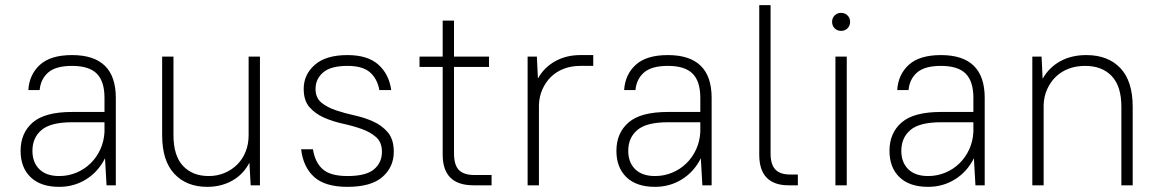

<svg xmlns="http://www.w3.org/2000/svg" viewBox="-20 -720 4511 746"><path d="M210 6Q138 6 99 -31.5Q60 -69 60 -134Q60 -203 107 -244Q154 -285 260 -285H386V-340Q386 -404 356 -434Q326 -464 260 -464Q197 -464 167.5 -438.5Q138 -413 134 -370H90Q94 -431 135.5 -468.5Q177 -506 260 -506Q430 -506 430 -340V0H394L388 -105Q362 -53 315 -23.5Q268 6 210 6ZM210 -36Q245 -36 276.5 -49Q308 -62 332 -85.5Q356 -109 370 -140Q384 -171 386 -207V-245H260Q177 -245 141.5 -215Q106 -185 106 -134Q106 -89 133 -62.5Q160 -36 210 -36Z M785 6Q705 6 657.5 -44.5Q610 -95 610 -195V-500H654V-195Q654 -115 691 -75.5Q728 -36 791 -36Q824 -36 852.5 -48Q881 -60 902 -81Q923 -102 934.5 -131Q946 -160 946 -195V-500H990V0H954L949 -88Q926 -43 883 -18.5Q840 6 785 6Z M1330 6Q1243 6 1200.5 -32.5Q1158 -71 1150 -140H1196Q1204 -89 1234 -62.5Q1264 -36 1330 -36Q1402 -36 1433 -62Q1464 -88 1464 -130Q1464 -167 1441.5 -187Q1419 -207 1385 -219Q1351 -231 1312 -239.5Q1273 -248 1239 -263Q1205 -278 1182.5 -303.5Q1160 -329 1160 -375Q1160 -430 1203 -468Q1246 -506 1330 -506Q1409 -506 1450.5 -468.5Q1492 -431 1500 -370H1454Q1446 -414 1417.5 -439Q1389 -464 1330 -464Q1265 -464 1235.5 -438.5Q1206 -413 1206 -375Q1206 -340 1228.5 -321.5Q1251 -303 1285 -291.5Q1319 -280 1358 -271.5Q1397 -263 1431 -247.5Q1465 -232 1487.5 -205Q1510 -178 1510 -130Q1510 -71 1466 -32.5Q1422 6 1330 6Z M1610 -500H1700V-640H1744V-500H1880V-460H1744V-124Q1744 -79 1763 -59.5Q1782 -40 1824 -40H1890V0H1820Q1700 0 1700 -119V-460H1610Z M2030 -500H2066L2070 -415Q2094 -458 2137 -482Q2180 -506 2235 -506H2285V-464H2235Q2200 -464 2171 -453Q2142 -442 2121 -421.5Q2100 -401 2087.5 -373Q2075 -345 2074 -312V0H2030Z M2525 6Q2453 6 2414 -31.5Q2375 -69 2375 -134Q2375 -203 2422 -244Q2469 -285 2575 -285H2701V-340Q2701 -404 2671 -434Q2641 -464 2575 -464Q2512 -464 2482.5 -438.5Q2453 -413 2449 -370H2405Q2409 -431 2450.5 -468.5Q2492 -506 2575 -506Q2745 -506 2745 -340V0H2709L2703 -105Q2677 -53 2630 -23.5Q2583 6 2525 6ZM2525 -36Q2560 -36 2591.5 -49Q2623 -62 2647 -85.5Q2671 -109 2685 -140Q2699 -171 2701 -207V-245H2575Q2492 -245 2456.5 -215Q2421 -185 2421 -134Q2421 -89 2448 -62.5Q2475 -36 2525 -36Z M3044 0Q2988 0 2959 -29.5Q2930 -59 2930 -119V-700H2974V-124Q2974 -81 2992.5 -61.5Q3011 -42 3049 -42H3080V0H3044Z M3226 -500H3270V0H3226ZM3248 -600Q3233 -600 3223 -610Q3213 -620 3213 -635Q3213 -650 3223 -660Q3233 -670 3248 -670Q3263 -670 3273 -660Q3283 -650 3283 -635Q3283 -620 3273 -610Q3263 -600 3248 -600Z M3586 6Q3514 6 3475 -31.5Q3436 -69 3436 -134Q3436 -203 3483 -244Q3530 -285 3636 -285H3762V-340Q3762 -404 3732 -434Q3702 -464 3636 -464Q3573 -464 3543.5 -438.5Q3514 -413 3510 -370H3466Q3470 -431 3511.5 -468.5Q3553 -506 3636 -506Q3806 -506 3806 -340V0H3770L3764 -105Q3738 -53 3691 -23.5Q3644 6 3586 6ZM3586 -36Q3621 -36 3652.5 -49Q3684 -62 3708 -85.5Q3732 -109 3746 -140Q3760 -171 3762 -207V-245H3636Q3553 -245 3517.5 -215Q3482 -185 3482 -134Q3482 -89 3509 -62.5Q3536 -36 3586 -36Z M3991 -500H4027L4031 -414Q4056 -458 4099.5 -482Q4143 -506 4201 -506Q4285 -506 4333 -455.5Q4381 -405 4381 -305V0H4337V-305Q4337 -385 4299.5 -424.5Q4262 -464 4196 -464Q4161 -464 4132 -453Q4103 -442 4082 -421.5Q4061 -401 4048.5 -373Q4036 -345 4035 -312V0H3991Z"/></svg>

Font: PT Root UI Web Light
Style: Regular
Weight: 300
Designer: Vitaly Kuzmin
Foundry: ParaType Ltd.
Version: Version 1.000W